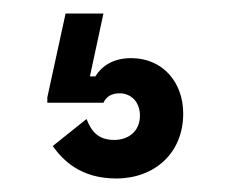

<svg xmlns="http://www.w3.org/2000/svg" viewBox="-20 -52 341 284"><path d="M77 -32 50 92V100H133C137 91 145 86 157 86C174 86 187 99 187 119C187 143 169 155 149 155C125 155 115 142 108 124L58 164C73 185 99 212 152 212C208 212 251 175 251 116C251 70 221 34 174 34C148 34 131 45 121 61H113L133 -32Z"/></svg>

Font: Space Text Medium
Style: Regular
Weight: 500
Designer: Florian Karsten (Space Text), Colophon Foundry (Space Mono)
Foundry: Florian Karsten
Version: Version 1.003;PS 001.003;hotconv 1.0.88;makeotf.lib2.5.64775